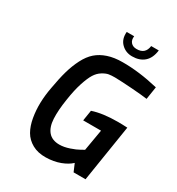

<svg xmlns="http://www.w3.org/2000/svg" viewBox="-213 -1045 1090 1183"><g transform="rotate(30 332.5 -453.5)"><path d="M339 -913H392Q388 -885 402.5 -868.5Q417 -852 443 -852Q505 -851 513 -913H567Q560 -856 527.5 -827.5Q495 -799 442 -799Q396 -799 365 -830Q334 -861 339 -913ZM109 -382Q122 -457 137 -509.5Q152 -562 175.5 -608Q199 -654 230.5 -681.5Q262 -709 307 -724Q352 -739 411 -739Q526 -740 665 -707L651 -617Q616 -622 542 -627.5Q468 -633 417 -634Q391 -634 373 -631Q355 -628 330.5 -613Q306 -598 289 -571Q272 -544 255 -492Q238 -440 227 -366Q214 -284 217 -225.5Q220 -167 247 -135.5Q274 -104 326 -104Q358 -104 396.5 -117Q435 -130 457 -143L480 -156L506 -307H379L391 -382Q462 -406 570 -406Q601 -406 637 -404L573 0H488L465 -54Q439 -29 394 -12Q349 5 293 6Q237 7 196.5 -15.5Q156 -38 134.5 -75.5Q113 -113 104 -165Q95 -217 96.5 -270.5Q98 -324 109 -382Z"/></g></svg>

Font: Exo
Style: DemiBoldItalic
Weight: 600
Designer: Natanael Gama
Version: Version 1